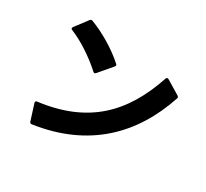

<svg xmlns="http://www.w3.org/2000/svg" viewBox="-150 -966 1300 1211"><g transform="rotate(30 500.0 -360.0)"><path d="M196 19H200C583 -37 806 -263 912 -581C915 -588 912 -593 905 -598L804 -659C802 -660 799 -661 796 -661C792 -661 788 -658 786 -652C685 -350 504 -166 158 -122C150 -121 146 -117 146 -111L147 -106L183 8C185 15 190 19 196 19ZM115 -633C115 -629 118 -625 124 -623C204 -591 300 -527 370 -463C373 -460 376 -458 379 -458C383 -458 386 -460 390 -464L470 -558C473 -561 475 -565 475 -568C475 -571 473 -575 469 -578C394 -646 290 -706 205 -738C198 -741 192 -739 187 -733L118 -642C116 -639 115 -636 115 -633Z"/></g></svg>

Font: LINE Seed JP App_OTF Bold
Style: Regular
Weight: 700
Designer: LINE & Fontrix & Fontworks
Version: Version 1.009